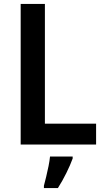

<svg xmlns="http://www.w3.org/2000/svg" viewBox="-20 -734 533 975"><path d="M85 0V-714H208V-106H468V0ZM349 71Q337 104 317 144.5Q297 185 274 221H203V209Q208 190 214.5 163.5Q221 137 226.5 109.5Q232 82 234 61H349Z"/></svg>

Font: Noto Sans Gujarati SemiCondensed SemiBold
Style: Regular
Weight: 600
Width: 4
Designer: Jelle Bosma - Monotype Design Team, Universal Thirst
Foundry: Monotype Imaging Inc.
Version: Version 2.106; ttfautohint (v1.8.4.7-5d5b)